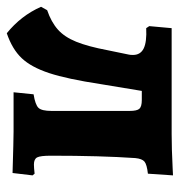

<svg xmlns="http://www.w3.org/2000/svg" viewBox="-7 -508 530 566"><g transform="rotate(90 258.0 -225.0)"><path d="M487 -62 492 -56 485 3Q386 0 363 0H247L253 -59Q284 -64 293 -73.5Q302 -83 302 -112V-342Q302 -364 295.5 -371Q289 -378 270 -378H243L223 -257Q208 -158 190.5 -105Q173 -52 146.5 -24Q120 4 73 20Q21 -22 -5 -81L5 -99Q40 -111 62 -130.5Q84 -150 98 -184.5Q112 -219 123 -277L136 -340Q137 -344 137 -352Q137 -374 118 -383.5Q99 -393 58 -391L52 -400L58 -466H370Q413 -466 472 -469L492 -470L487 -396Q460 -393 451.5 -386Q443 -379 441 -359Q434 -257 434 -110Q434 -79 439 -69.5Q444 -60 460 -60Q469 -60 487 -62Z"/></g></svg>

Font: Alegreya ExtraBold
Style: Regular
Weight: 800
Designer: Juan Pablo del Peral
Foundry: Huerta Tipografica
Version: Version 2.007; ttfautohint (v1.6)